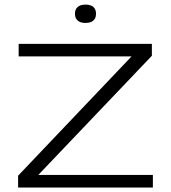

<svg xmlns="http://www.w3.org/2000/svg" viewBox="-20 -834 760 854"><path d="M660 -56V0H60.5V-52.5L565 -583H63V-639H655.5V-586L150.5 -56ZM360 -732Q337.5 -732 325.5 -742.5Q313.5 -753 313.5 -772V-774Q313.5 -792.5 325.5 -803Q337.5 -813.5 360 -813.5Q383.5 -813.5 395.2 -803Q407 -792.5 407 -774V-772Q407 -753 395.2 -742.5Q383.5 -732 360 -732Z"/></svg>

Font: Anek Latin Expanded Light
Style: Regular
Weight: 300
Width: 7
Designer: Yesha Goshar
Foundry: Ek Type
Version: Version 1.003